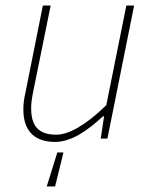

<svg xmlns="http://www.w3.org/2000/svg" viewBox="-20 -498 544 690"><path d="M148 172H178L208 50H186ZM178 12C236 12 294 -28 350 -80H354L342 0H366L462 -478H434L362 -120C286 -46 226 -14 182 -14C118 -14 92 -46 92 -108C92 -128 94 -142 100 -172L162 -478H134L72 -168C66 -140 64 -128 64 -104C64 -36 96 12 178 12Z"/></svg>

Font: Source Sans Pro ExtraLight
Style: Italic
Weight: 200
Italic angle: -11°
Designer: Paul D. Hunt
Foundry: Adobe Systems Incorporated
Version: Version 3.006;hotconv 1.0.111;makeotfexe 2.5.65597